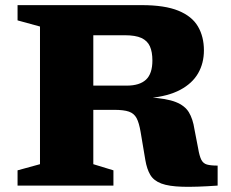

<svg xmlns="http://www.w3.org/2000/svg" viewBox="-20 -724 900 749"><path d="M474.5 -390Q524.5 -390 549.5 -413.2Q574.5 -436.5 574.5 -488Q574.5 -521.5 564.8 -543.2Q555 -565 531.8 -575.8Q508.5 -586.5 467 -586.5H230.5L232.5 -704H532.5Q623 -704 676 -682.2Q729 -660.5 752.2 -620.8Q775.5 -581 775.5 -527.5Q775.5 -477.5 752.8 -438Q730 -398.5 683 -373.5Q636 -348.5 563 -341.5V-344Q630 -340 665.5 -326Q701 -312 716.8 -286Q732.5 -260 738.5 -220L753 -145Q758 -115.5 765.2 -101Q772.5 -86.5 787.2 -82.2Q802 -78 829 -78V0Q744.5 6 691.8 4.5Q639 3 609.5 -8Q580 -19 566.5 -41.5Q553 -64 547 -99.5L528.5 -209.5Q522.5 -245 512.8 -263.2Q503 -281.5 483 -288.5Q463 -295.5 425.5 -295.5H232.5L230 -390ZM344 -704V-83.5L422.5 -59.5V0H48.5V-59.5L136 -83.5V-620.5L48.5 -644.5V-704Z"/></svg>

Font: Newsreader 7pt
Style: Bold
Weight: 700
Designer: Hugues Gentile
Foundry: Production Type
Version: Version 1.003